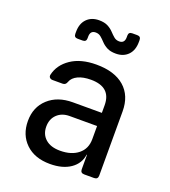

<svg xmlns="http://www.w3.org/2000/svg" viewBox="-143 -886 886 1001"><g transform="rotate(20 300.0 -386.0)"><path d="M249 10Q164 10 114.5 -37.5Q65 -85 65 -162Q65 -239 116.5 -286Q168 -333 252 -333H413V-375Q413 -476 301 -476Q258 -476 229.5 -462.5Q201 -449 192 -425Q186 -406 169 -406H113Q103 -406 97 -412Q91 -418 93 -428Q106 -486 160.5 -523Q215 -560 301 -560Q402 -560 457 -512Q512 -464 512 -377V-21Q512 0 491 0H436Q415 0 415 -21V-101H413Q406 -50 362.5 -20Q319 10 249 10ZM275 -73Q338 -73 375.5 -103.5Q413 -134 413 -187V-260H261Q218 -260 191.5 -234.5Q165 -209 165 -167Q165 -124 194 -98.5Q223 -73 275 -73ZM375 -648Q345 -648 326 -658Q307 -668 294 -682Q281 -696 269 -706Q257 -716 240 -716Q210 -716 210 -682V-673Q210 -653 190 -653H162Q142 -653 142 -673V-684Q142 -730 167.5 -756Q193 -782 235 -782Q265 -782 284 -772Q303 -762 316 -748Q329 -734 341 -724Q353 -714 370 -714Q400 -714 400 -748V-757Q400 -777 420 -777H448Q468 -777 468 -757V-747Q468 -700 442.5 -674Q417 -648 375 -648Z"/></g></svg>

Font: Pitagon Sans Mono Medium
Style: Regular
Weight: 500
Monospace: yes
Designer: Travis Tran
Foundry: Pitagon
Version: Version 1.001; ttfautohint (v1.8.4.7-5d5b);gftools[0.9.26]